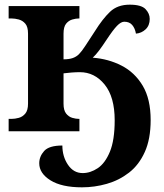

<svg xmlns="http://www.w3.org/2000/svg" viewBox="-20 -562 700 822"><path d="M331 240Q244 240 196 210Q148 180 148 137Q148 108 169 84.5Q190 61 247 61Q247 108 271 143.5Q295 179 334 179Q367 179 398.5 158Q430 137 450.5 87.5Q471 38 471 -47Q471 -147 428 -200Q385 -253 322 -253Q306 -253 286 -251.5Q266 -250 252 -248V-118Q252 -90 263 -76Q274 -62 289.5 -57.5Q305 -53 318 -53H320V0H17V-53H29Q44 -53 60.5 -57.5Q77 -62 88.5 -76Q100 -90 100 -118V-418Q100 -447 88.5 -460.5Q77 -474 60.5 -478.5Q44 -483 29 -483H17V-536H320V-483H318Q305 -483 289.5 -478.5Q274 -474 263 -460.5Q252 -447 252 -418V-308Q276 -308 291.5 -313.5Q307 -319 318 -330Q330 -342 345.5 -366Q361 -390 386 -428Q419 -481 451 -511.5Q483 -542 535 -542Q585 -542 603 -523Q621 -504 621 -481Q621 -453 603.5 -436.5Q586 -420 562 -418Q558 -441 546 -455Q534 -469 512 -469Q498 -469 481 -451.5Q464 -434 437 -393Q418 -364 404 -345.5Q390 -327 377 -315Q444 -310 500.5 -281Q557 -252 591 -195Q625 -138 625 -48Q625 33 600 88.5Q575 144 532.5 177Q490 210 437.5 225Q385 240 331 240Z"/></svg>

Font: Noto Serif
Style: Bold
Weight: 700
Designer: Monotype Design Team
Foundry: Monotype Imaging Inc.
Version: Version 2.014